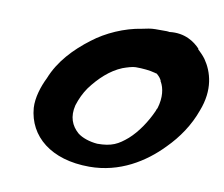

<svg xmlns="http://www.w3.org/2000/svg" viewBox="-58 -530 692 592"><g transform="rotate(10 288.0 -233.5)"><path d="M56 -156C63 -68 136 -7 256 -7C351 -7 427 -55 480 -110C516 -146 545 -189 562 -237C589 -306 573 -360 548 -396C540 -407 531 -415 524 -422V-423V-424C507 -442 476 -465 427 -459C427 -459 423 -460 419 -460H383C369 -460 356 -457 342 -454C289 -446 233 -421 193 -390C145 -354 102 -309 80 -253C66 -225 54 -188 56 -156ZM181 -186C188 -208 197 -227 209 -244C235 -279 267 -309 304 -324C318 -329 334 -334 344 -334C366 -334 388 -332 406 -327L409 -326H411C420 -318 424 -313 427 -306V-304L428 -303C438 -285 443 -257 432 -221C432 -221 430 -219 428 -212C412 -176 388 -140 361 -116C333 -92 313 -81 268 -81C243 -83 220 -91 206 -102C183 -122 172 -149 181 -186Z"/></g></svg>

Font: SolarCharger
Style: 1052
Weight: 1000
Designer: Mew Too
Foundry: Cannot Into Space Fonts/KineticPlasma Fonts
Version: Version 1.100